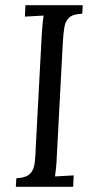

<svg xmlns="http://www.w3.org/2000/svg" viewBox="-20 -720 373 740"><path d="M299 -700 297 -667Q262 -666 247 -652.5Q232 -639 228 -614.5Q224 -590 222 -554L199 -119Q198 -92 196 -72.5Q194 -53 192 -40Q210 -41 228 -42Q246 -43 264 -44L262 0H41L43 -33Q81 -35 96 -50.5Q111 -66 114 -93.5Q117 -121 118 -156L141 -588Q142 -608 144 -626.5Q146 -645 148 -660Q130 -659 112 -658Q94 -657 76 -656L78 -700Z"/></svg>

Font: Lora Italic
Style: Italic
Weight: 400
Italic angle: -3°
Designer: Olga Karpushina, Alexei Vanyashin (Cyrillic)
Foundry: Cyreal
Version: Version 2.210; ttfautohint (v1.8.1.43-b0c9)